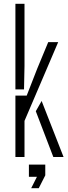

<svg xmlns="http://www.w3.org/2000/svg" viewBox="-20 -820 356 1003"><path d="M60.5 0V-320.5H119.5L174.5 -461.5L232 -600H284L108 -188.5V0ZM60.5 -353V-800H108V-475.5L105.5 -353ZM167 -239 197.5 -292.5 312 0H258.5ZM143 163 173 103.5H131V40H216.5V96L182.5 163Z"/></svg>

Font: Big Shoulders Stencil Text ExtraLight
Style: Regular
Weight: 250
Version: Version 2.001